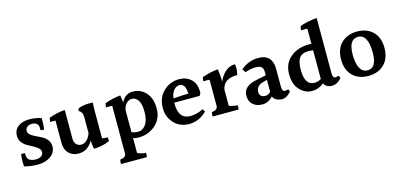

<svg xmlns="http://www.w3.org/2000/svg" viewBox="-78 -1299 4222 2021"><g transform="rotate(-15 2032.5 -289.0)"><path d="M57 -381Q57 -449 105.5 -483.5Q154 -518 224 -518Q294 -518 357 -497Q357 -485 357 -454.5Q357 -424 351 -373Q325 -373 312 -377Q313 -388 313 -397Q313 -465 239 -465Q209 -465 189.5 -449Q170 -433 170 -407Q170 -381 192.5 -362.5Q215 -344 247.5 -329.5Q280 -315 312.5 -297.5Q345 -280 367.5 -250Q390 -220 390 -180Q390 -115 334 -74.5Q278 -34 195 -34Q112 -34 46 -54Q44 -77 44 -110.5Q44 -144 51 -188Q53 -188 92 -185Q92 -179 92 -164.5Q92 -150 99.5 -132Q107 -114 124 -106Q151 -92 188 -92Q225 -92 247 -109Q269 -126 269 -151Q269 -176 247 -195.5Q225 -215 194 -231Q163 -247 132 -265Q101 -283 79 -312.5Q57 -342 57 -381Z M916 -415V-126Q948 -121 976 -121Q979 -109 979 -98Q979 -87 978 -79Q903 -45 806 -42Q797 -88 794 -134Q740 -35 638 -35Q573 -35 532 -76.5Q491 -118 491 -192V-433Q476 -434 460.5 -434Q445 -434 433 -434Q435 -464 440 -478Q528 -511 614 -516V-206Q614 -164 634.5 -141.5Q655 -119 688 -119Q755 -119 793 -215V-390Q793 -450 751 -468Q755 -487 761 -496Q816 -517 879 -517Q899 -517 920 -515Q916 -479 916 -415Z M1232 -109Q1263 -95 1307 -95Q1351 -95 1385.5 -142Q1420 -189 1420 -280.5Q1420 -372 1391.5 -409.5Q1363 -447 1327.5 -447Q1292 -447 1266.5 -421Q1241 -395 1232 -350ZM1108 85V-429Q1092 -431 1074 -431Q1056 -431 1040 -430Q1042 -456 1048 -474Q1130 -504 1217 -513Q1226 -472 1229 -434Q1269 -518 1354 -518Q1439 -518 1496 -455.5Q1553 -393 1553 -281.5Q1553 -170 1475.5 -102.5Q1398 -35 1291 -35Q1260 -35 1232 -44V118Q1274 138 1323 140Q1324 147 1324 159Q1324 171 1320 187H1039Q1039 181 1039 168Q1039 155 1044 140Q1077 135 1092.5 123.5Q1108 112 1108 85Z M1848 -457Q1815 -457 1787.5 -428Q1760 -399 1751 -337L1844 -344L1915 -346Q1912 -457 1848 -457ZM1747 -292V-282Q1747 -112 1876 -112Q1944 -112 2019 -148L2036 -119Q1954 -34 1840 -34Q1788 -34 1738.5 -57.5Q1689 -81 1652.5 -136Q1616 -191 1616 -266Q1616 -382 1688.5 -450Q1761 -518 1859 -518Q1935 -518 1987.5 -471Q2040 -424 2040 -324Q2034 -306 2024 -292Z M2169 -149V-429Q2153 -431 2135.5 -431Q2118 -431 2101 -430Q2103 -460 2108 -474Q2191 -504 2281 -513Q2291 -451 2293 -376Q2318 -439 2364.5 -478.5Q2411 -518 2468 -518Q2473 -500 2473 -472.5Q2473 -445 2463 -402Q2311 -402 2293 -286V-112Q2335 -96 2386 -93Q2386 -88 2386 -76.5Q2386 -65 2382 -47H2101Q2100 -54 2100 -66.5Q2100 -79 2105 -93Q2138 -98 2153.5 -109.5Q2169 -121 2169 -149Z M2630 -172Q2630 -145 2645.5 -129Q2661 -113 2693.5 -113Q2726 -113 2752 -142V-272L2708 -260Q2630 -238 2630 -172ZM2855 -34Q2821 -34 2793.5 -48.5Q2766 -63 2756 -90Q2708 -34 2641.5 -34Q2575 -34 2537 -70Q2499 -106 2499 -162Q2499 -218 2535 -251Q2571 -284 2644 -299L2752 -321V-357Q2752 -395 2733.5 -412.5Q2715 -430 2666.5 -430Q2618 -430 2555 -408L2530 -445Q2614 -518 2724 -518Q2799 -518 2837 -477Q2875 -436 2875 -361V-162Q2875 -111 2907 -111Q2912 -111 2944 -117L2954 -91Q2908 -34 2855 -34Z M3249 -451Q3185 -451 3154 -412.5Q3123 -374 3123 -280Q3123 -112 3229 -112Q3270 -112 3302 -134V-446Q3275 -451 3249 -451ZM3505 -91Q3457 -34 3398 -34Q3339 -34 3311 -83Q3254 -35 3181.5 -35Q3109 -35 3050.5 -95Q2992 -155 2992 -269Q2992 -383 3072 -450.5Q3152 -518 3276 -518Q3293 -518 3302 -517V-682Q3292 -683 3275 -683Q3258 -683 3234 -682Q3236 -713 3241 -727Q3328 -758 3426 -765V-162Q3426 -111 3456 -111Q3463 -111 3493 -117Z M3902 -260Q3902 -461 3793 -461Q3692 -461 3692 -292Q3692 -284 3692 -276Q3700 -94 3803 -94Q3902 -94 3902 -260ZM3798.5 -518Q3904 -518 3969 -455Q4034 -392 4034 -277Q4034 -162 3968 -98.5Q3902 -35 3796 -35Q3690 -35 3625.5 -98Q3561 -161 3561 -276Q3561 -391 3627 -454.5Q3693 -518 3798.5 -518Z"/></g></svg>

Font: Halant Semibold
Style: Regular
Weight: 600
Version: Version 1.100;PS 1.0;hotconv 1.0.78;makeotf.lib2.5.61930; tt